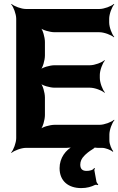

<svg xmlns="http://www.w3.org/2000/svg" viewBox="-20 -757 606 983"><path d="M423 118C401 118 391 107 391 86C391 69 398 54 411 41C421 30 436 18 454 7C457 6 467 -2 466 -4L462 -3C463 -1 477 0 480 0H503C520 0 548 11 557 20L560 17C551 8 540 -20 540 -37V-68C540 -92 554 -129 566 -142L564 -144C551 -132 514 -118 490 -118H260C236 -118 196 -107 184 -94L186 -92C199 -104 210 -144 210 -168V-258C210 -282 199 -322 186 -334L184 -332C196 -319 236 -308 260 -308H441C465 -308 502 -294 515 -282L517 -284C505 -297 491 -334 491 -358V-373C491 -397 505 -434 517 -447L515 -449C502 -437 465 -423 441 -423H260C236 -423 196 -412 184 -399L186 -397C199 -409 210 -449 210 -473V-542C210 -566 199 -606 186 -618L184 -616C196 -603 236 -592 260 -592H489C513 -592 550 -578 563 -566L565 -568C553 -581 539 -618 539 -642V-661C539 -685 553 -722 565 -735L563 -737C550 -725 513 -711 489 -711H113C89 -711 52 -725 39 -737L37 -735C49 -722 63 -685 63 -661V-50C63 -26 49 11 37 24L39 26C52 14 89 0 113 0H321C333 0 348 -2 356 -5L355 -9C317 10 285 51 285 104C285 170 330 206 396 206C425 206 448 199 466 190C470 188 478 189 481 191L483 187C480 185 475 178 474 174L463 114C463 111 465 107 466 105L462 103C457 114 439 118 423 118Z"/></svg>

Font: Asimov
Style: Edge
Weight: 500
Designer: Google
Version: Version 2.000980: 2014